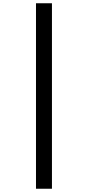

<svg xmlns="http://www.w3.org/2000/svg" viewBox="-20 -874 540 1179"><path d="M201 285H299V-854H201Z"/></svg>

Font: Noto Sans Mono CJK JP Bold
Style: Regular
Weight: 700
Designer: Ryoko NISHIZUKA (kana & ideographs); Paul D. Hunt (Latin, Greek & Cyrillic); Wenlong ZHANG (bopomofo); Sandoll Communica
Foundry: Adobe Systems Incorporated
Version: Version 1.004;PS 1.004;hotconv 1.0.82;makeotf.lib2.5.63406